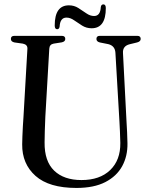

<svg xmlns="http://www.w3.org/2000/svg" viewBox="-20 -868 699 900"><path d="M540 -296.5 521 -621Q519 -653 488 -661L448 -669Q432 -673 432 -685.5Q432 -700 448 -700H623.5Q639.5 -700 639.5 -685.5Q639.5 -673.5 622.5 -669L587.5 -660.5Q554 -652 556.5 -619L573 -299Q574.5 -273 575.8 -248Q577 -223 577.5 -196.5Q578.5 -136.5 552.8 -89.2Q527 -42 473.8 -14.5Q420.5 13 338 13Q210 13 146.5 -43.5Q83 -100 84 -191.5Q84 -206.5 85 -229.2Q86 -252 87.2 -276.2Q88.5 -300.5 90 -319L108.5 -639.5Q109.5 -659 87 -663.5L48 -669Q31 -672.5 31 -685.5Q31 -700 47.5 -700H269.5Q286 -700 286 -685.5Q286 -673 269.5 -669.5L231.5 -663.5Q212 -660 211 -639.5L192.5 -320.5Q190.5 -284 190 -253.8Q189.5 -223.5 189 -200.5Q188 -112.5 233.8 -68.2Q279.5 -24 362 -24Q448 -24 496.5 -70.8Q545 -117.5 544 -198Q543.5 -229 542.2 -252.2Q541 -275.5 540 -296.5ZM409.5 -735.5Q385 -735.5 365 -748Q345 -760.5 327.2 -773Q309.5 -785.5 291.5 -785.5Q262 -785.5 259.5 -743.5Q257.5 -731 248 -731Q236.5 -731 236.5 -748.5Q236.5 -843 303 -843Q327.5 -843 347.2 -830.5Q367 -818 384.8 -805.5Q402.5 -793 421 -793Q450.5 -793 452.5 -835Q454.5 -847.5 464.5 -847.5Q476 -847.5 476 -830Q476 -735.5 409.5 -735.5Z"/></svg>

Font: Fraunces 144pt Soft
Style: Regular
Weight: 400
Version: Version 1.000;[0bf87f6ff]